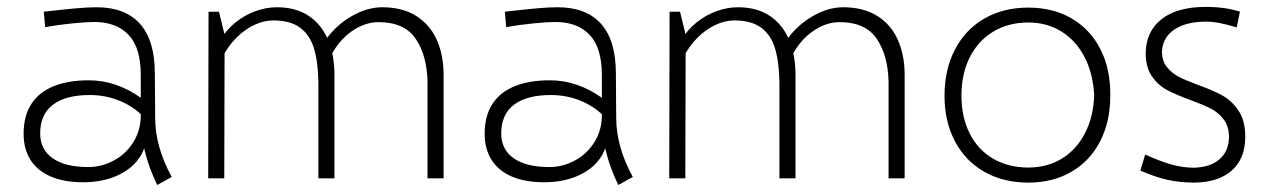

<svg xmlns="http://www.w3.org/2000/svg" viewBox="-20 -509 3621 548"><path d="M428.7 19Q381.8 -78.1 381.8 -169.9V-294.9Q381.8 -373 346.9 -409.7Q312 -446.3 249 -446.3Q226.6 -446.3 185.3 -442.1Q144 -438 108.9 -431.6L105 -475.6Q164.6 -482.4 198.5 -485.4Q232.4 -488.3 255.4 -488.3Q336.9 -488.3 379.2 -441.4Q421.4 -394.5 421.9 -301.8L422.9 -170.9Q423.3 -89.4 470.2 -3.9ZM216.8 11.2Q163.1 11.2 125 -5.1Q86.9 -21.5 67.1 -52.5Q47.4 -83.5 47.4 -127.4Q47.4 -177.7 69.1 -211.7Q90.8 -245.6 132.6 -262.7Q174.3 -279.8 233.9 -279.8Q273.4 -279.8 311 -266.8Q348.6 -253.9 383.8 -228.5L385.3 -179.7Q358.4 -206.5 319.3 -222.2Q280.3 -237.8 236.3 -237.8Q167.5 -237.8 130.9 -210Q94.2 -182.1 94.7 -127Q95.2 -81.5 130.9 -56.9Q166.5 -32.2 231.9 -32.2Q270 -32.2 304.7 -50.8Q339.4 -69.3 360.6 -103.3Q381.8 -137.2 381.8 -180.2L397 -120.1Q397 -84 374.5 -54Q352.1 -23.9 311 -6.3Q270 11.2 216.8 11.2Z M1200.2 -275.4Q1198.7 -350.6 1166.5 -398.2Q1134.3 -445.8 1060.5 -445.8Q1021.5 -445.8 984.6 -420.2Q947.8 -394.5 925.8 -352.1L911.1 -397.5Q940.9 -438.5 984.6 -463.4Q1028.3 -488.3 1070.8 -488.3Q1127.9 -488.3 1167.2 -463.9Q1206.5 -439.5 1226.1 -396.5Q1245.6 -353.5 1246.1 -297.9V0H1200.2ZM575.2 -475.6H605L621.1 -409.7L620.1 0H574.2ZM888.7 -275.4Q887.7 -334 875.7 -372.1Q863.8 -410.2 835.9 -430.4Q808.1 -450.7 760.3 -450.7Q732.9 -450.7 705.6 -437.7Q678.2 -424.8 654.8 -401.4Q631.3 -377.9 615.7 -347.2L610.8 -397.5Q626.5 -424.3 652.3 -445.1Q678.2 -465.8 709 -477.1Q739.7 -488.3 770.5 -488.3Q824.2 -488.3 860.8 -463.9Q897.5 -439.5 915.8 -396.5Q934.1 -353.5 934.6 -297.9V0H888.7Z M1744.6 19Q1697.8 -78.1 1697.8 -169.9V-294.9Q1697.8 -373 1662.8 -409.7Q1627.9 -446.3 1564.9 -446.3Q1542.5 -446.3 1501.2 -442.1Q1460 -438 1424.8 -431.6L1420.9 -475.6Q1480.5 -482.4 1514.4 -485.4Q1548.3 -488.3 1571.3 -488.3Q1652.8 -488.3 1695.1 -441.4Q1737.3 -394.5 1737.8 -301.8L1738.8 -170.9Q1739.3 -89.4 1786.1 -3.9ZM1532.7 11.2Q1479 11.2 1440.9 -5.1Q1402.8 -21.5 1383.1 -52.5Q1363.3 -83.5 1363.3 -127.4Q1363.3 -177.7 1385 -211.7Q1406.7 -245.6 1448.5 -262.7Q1490.2 -279.8 1549.8 -279.8Q1589.4 -279.8 1627 -266.8Q1664.6 -253.9 1699.7 -228.5L1701.2 -179.7Q1674.3 -206.5 1635.3 -222.2Q1596.2 -237.8 1552.2 -237.8Q1483.4 -237.8 1446.8 -210Q1410.2 -182.1 1410.6 -127Q1411.1 -81.5 1446.8 -56.9Q1482.4 -32.2 1547.9 -32.2Q1585.9 -32.2 1620.6 -50.8Q1655.3 -69.3 1676.5 -103.3Q1697.8 -137.2 1697.8 -180.2L1712.9 -120.1Q1712.9 -84 1690.4 -54Q1668 -23.9 1627 -6.3Q1585.9 11.2 1532.7 11.2Z M2516.1 -275.4Q2514.6 -350.6 2482.4 -398.2Q2450.2 -445.8 2376.5 -445.8Q2337.4 -445.8 2300.5 -420.2Q2263.7 -394.5 2241.7 -352.1L2227.1 -397.5Q2256.8 -438.5 2300.5 -463.4Q2344.2 -488.3 2386.7 -488.3Q2443.8 -488.3 2483.2 -463.9Q2522.5 -439.5 2542 -396.5Q2561.5 -353.5 2562 -297.9V0H2516.1ZM1891.1 -475.6H1920.9L1937 -409.7L1936 0H1890.1ZM2204.6 -275.4Q2203.6 -334 2191.7 -372.1Q2179.7 -410.2 2151.9 -430.4Q2124 -450.7 2076.2 -450.7Q2048.8 -450.7 2021.5 -437.7Q1994.1 -424.8 1970.7 -401.4Q1947.3 -377.9 1931.6 -347.2L1926.8 -397.5Q1942.4 -424.3 1968.3 -445.1Q1994.1 -465.8 2024.9 -477.1Q2055.7 -488.3 2086.4 -488.3Q2140.1 -488.3 2176.8 -463.9Q2213.4 -439.5 2231.7 -396.5Q2250 -353.5 2250.5 -297.9V0H2204.6Z M2915 12.2Q2843.8 12.2 2789.6 -18.6Q2735.4 -49.3 2705.6 -105.7Q2675.8 -162.1 2675.8 -235.8Q2675.8 -310.5 2705.6 -367.7Q2735.4 -424.8 2789.6 -456.1Q2843.8 -487.3 2915 -487.3Q2985.8 -487.3 3039.1 -456.1Q3092.3 -424.8 3121.1 -367.9Q3149.9 -311 3148.9 -235.8Q3148.9 -161.6 3119.9 -105.5Q3090.8 -49.3 3037.8 -18.6Q2984.9 12.2 2915 12.2ZM2915 -30.8Q2968.8 -30.8 3010.5 -56.2Q3052.2 -81.5 3076.4 -128.2Q3100.6 -174.8 3103 -235.8Q3100.1 -298.3 3075.7 -345.7Q3051.3 -393.1 3009.8 -418.9Q2968.3 -444.8 2915 -444.8Q2858.4 -444.8 2815.2 -418.9Q2772 -393.1 2748 -345.7Q2724.1 -298.3 2724.1 -235.8Q2724.1 -174.8 2747.6 -128.2Q2771 -81.5 2814.5 -56.2Q2857.9 -30.8 2915 -30.8Z M3385.7 12.2Q3345.7 11.7 3311.8 4.2Q3277.8 -3.4 3234.9 -22L3248.5 -67.9Q3293 -47.9 3324 -39.3Q3355 -30.8 3385.7 -30.3Q3434.1 -31.2 3460.7 -54.4Q3487.3 -77.6 3487.8 -118.7Q3487.3 -148.9 3472.4 -168.5Q3457.5 -188 3436 -199Q3414.6 -210 3377.4 -223.6Q3335.9 -238.8 3310.8 -252.2Q3285.6 -265.6 3267.8 -291Q3250 -316.4 3250 -357.4Q3251 -419.9 3295.7 -454.6Q3340.3 -489.3 3421.4 -489.3Q3477.5 -489.3 3519 -475.6L3509.8 -430.7Q3457 -447.3 3421.4 -447.3Q3364.3 -446.8 3331.5 -424.6Q3298.8 -402.3 3296.4 -362.3Q3296.4 -335.4 3310.3 -317.9Q3324.2 -300.3 3344.5 -289.8Q3364.7 -279.3 3399.4 -266.6Q3442.9 -251 3469.5 -236.1Q3496.1 -221.2 3515.1 -192.9Q3534.2 -164.6 3534.2 -118.7Q3534.2 -56.2 3495.4 -22Q3456.5 12.2 3385.7 12.2Z"/></svg>

Font: DavidDev Light
Style: Regular
Weight: 300
Designer: David.dev
Foundry: David.dev
Version: Version 1.001;FEAKit 1.0